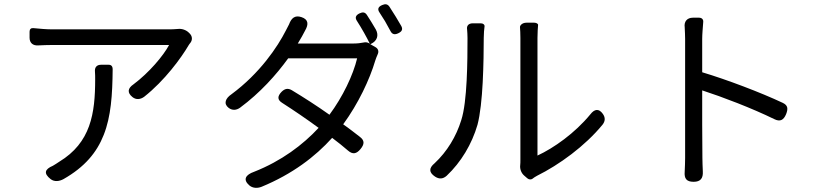

<svg xmlns="http://www.w3.org/2000/svg" viewBox="-20 -850 3960 922"><path d="M510 -709C383 -709 257 -709 233 -709C203 -709 170 -712 140 -715C129 -716 122 -710 122 -698V-672V-669C122 -644 138 -630 164 -632C187 -633 210 -634 233 -634C279 -634 723 -634 792 -634C765 -583 696 -501 621 -445C593 -426 590 -405 616 -384C633 -370 654 -372 672 -385C771 -463 851 -573 886 -633C888 -637 891 -640 894 -644C905 -658 904 -676 891 -689L887 -693C873 -707 852 -713 835 -711C821 -710 806 -709 796 -709C767 -709 638 -709 510 -709ZM478 -202C513 -290 520 -395 521 -517C521 -532 514 -539 502 -539H477H465C445 -539 434 -527 436 -506C437 -494 437 -481 437 -469C437 -305 416 -165 264 -73C254 -66 244 -60 234 -54C194 -37 189 -17 223 10C241 24 265 21 285 10C387 -48 445 -118 478 -202Z M1881 -769C1870 -786 1860 -803 1850 -818C1841 -831 1830 -832 1816 -826C1796 -818 1791 -806 1803 -789C1811 -776 1820 -762 1829 -748C1838 -732 1847 -716 1855 -701C1863 -685 1875 -682 1892 -690C1909 -698 1916 -708 1907 -725C1899 -738 1890 -754 1881 -769ZM1542 -641H1410L1430 -675C1434 -683 1439 -692 1445 -703C1463 -734 1461 -757 1427 -768C1396 -778 1379 -763 1368 -733C1362 -722 1357 -711 1353 -704C1313 -625 1228 -498 1091 -397C1063 -378 1052 -352 1078 -332C1095 -319 1115 -320 1133 -333C1229 -404 1307 -491 1364 -570H1530H1695C1676 -490 1626 -385 1562 -299C1503 -341 1439 -382 1381 -417C1362 -428 1347 -424 1332 -409C1312 -388 1311 -371 1335 -356C1391 -320 1453 -278 1510 -236C1435 -155 1332 -77 1200 -25C1160 -11 1145 12 1177 40C1193 54 1216 55 1236 47C1384 -14 1494 -98 1575 -188C1603 -167 1628 -147 1651 -127C1674 -107 1692 -111 1711 -134C1730 -157 1732 -175 1708 -193C1683 -212 1657 -233 1628 -253C1701 -353 1755 -468 1782 -559C1785 -568 1789 -579 1794 -590C1800 -603 1796 -616 1784 -623L1758 -638L1761 -639C1791 -653 1800 -680 1785 -708C1771 -732 1756 -757 1742 -778C1733 -792 1722 -793 1707 -786C1688 -777 1683 -765 1695 -748C1717 -714 1741 -671 1756 -640L1753 -642C1745 -647 1734 -648 1727 -646C1713 -643 1695 -641 1675 -641Z M2479 -369C2479 -236 2479 -104 2479 -81C2479 -73 2479 -64 2478 -56C2476 -39 2483 -19 2497 -7L2512 6C2520 13 2530 13 2536 9C2542 4 2550 -1 2559 -6C2664 -58 2789 -148 2874 -252C2887 -269 2887 -286 2875 -303C2856 -330 2835 -327 2815 -301C2740 -210 2639 -139 2561 -103C2561 -133 2561 -607 2561 -668C2561 -696 2563 -718 2564 -731C2564 -734 2558 -741 2546 -741H2520H2508C2488 -741 2476 -728 2477 -719C2478 -706 2479 -689 2479 -668C2479 -638 2479 -502 2479 -369ZM2298 -455C2302 -534 2303 -614 2303 -668C2303 -689 2305 -710 2307 -725C2307 -731 2301 -738 2289 -738H2263H2250C2230 -738 2220 -726 2223 -709C2224 -696 2225 -683 2225 -667C2225 -558 2224 -362 2195 -273C2171 -195 2127 -122 2067 -66C2039 -43 2039 -22 2069 -2C2089 11 2107 10 2125 -6C2194 -71 2246 -158 2273 -251C2286 -300 2294 -377 2298 -455Z M3352 -254V-416C3448 -385 3592 -330 3698 -278C3726 -264 3743 -273 3755 -302C3765 -328 3764 -344 3739 -356C3633 -406 3469 -468 3352 -503V-663C3352 -686 3355 -717 3357 -745C3358 -757 3350 -765 3337 -765H3310H3307C3280 -765 3264 -747 3268 -719C3269 -698 3270 -678 3270 -663C3270 -580 3270 -147 3270 -92C3270 -72 3269 -49 3268 -26C3265 8 3277 23 3311 23C3344 23 3357 6 3355 -27C3354 -50 3353 -75 3353 -92Z"/></svg>

Font: GenSenRounded2 TW R
Style: Regular
Weight: 400
Version: Version 2.100;PS 2.1;hotconv 16.6.51;makeotf.lib2.5.65220 DE